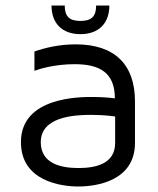

<svg xmlns="http://www.w3.org/2000/svg" viewBox="-20 -669 574 697"><path d="M255 -508C193 -508 142 -495 105 -482V-412C124 -419 179 -436 251 -436C341 -436 397 -406 397 -312C397 -312 362 -317 317 -317C271 -317 56 -318 56 -153C56 -12 200 8 265 8C330 8 470 -12 470 -150V-301C470 -436 395 -508 255 -508ZM398 -150C398 -74 327 -59 265 -59C203 -59 128 -74 128 -153C128 -245 249 -252 309 -252C365 -252 398 -246 398 -246C398 -246 398 -227 398 -150ZM329 -649C329 -609 312 -593 272 -593C232 -593 215 -609 215 -649H167C167 -584 206 -545 272 -545C338 -545 377 -584 377 -649H329Z"/></svg>

Font: Maven Pro
Style: Regular
Weight: 400
Designer: Joe Prince
Foundry: Joe Prince
Version: Version 1.003